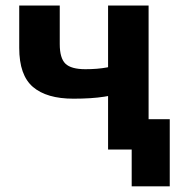

<svg xmlns="http://www.w3.org/2000/svg" viewBox="-20 -535 635 687"><path d="M193.8 -377.2V-515.1H48.8V-363.5Q48.8 -265.9 97.9 -223.9Q147 -181.9 242.7 -181.9Q308.1 -181.9 352.9 -189Q397.7 -196 439.2 -205.3V-310.8Q396.2 -300 362.7 -293.7Q329.1 -287.4 285.6 -287.4Q234.6 -287.4 214.2 -307.1Q193.8 -326.9 193.8 -377.2ZM451.2 131.8H587.4V-108.6H511.7V-515.1H366.7V0H451.2Z"/></svg>

Font: Roboto Flex
Style: Regular
Weight: 400
Designer: Berlow after Robertson
Foundry: Google
Version: Version 3.200;gftools[0.9.32]